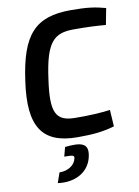

<svg xmlns="http://www.w3.org/2000/svg" viewBox="-101 -768 785 1085"><g transform="rotate(-10 291.0 -226.0)"><path d="M383 -702C178 -702 96 -613 60 -350C24 -97 92 12 297 12C388 12 445 6 509 -13L503 -108C445 -101 391 -97 300 -98C189 -99 164 -154 191 -340C219 -549 267 -592 380 -592C461 -592 502 -590 564 -585L582 -679C523 -695 478 -702 383 -702ZM217 54 203 107C255 107 261 110 258 126C250 166 208 191 161 190L141 248C242 262 326 215 341 123C353 54 307 44 217 54Z"/></g></svg>

Font: Exo 2 Semi Bold
Style: Italic
Weight: 600
Italic angle: -8°
Designer: Natanael Gama
Version: Version 1.001;PS 001.001;hotconv 1.0.88;makeotf.lib2.5.64775